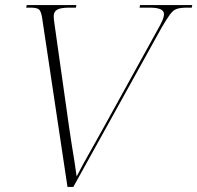

<svg xmlns="http://www.w3.org/2000/svg" viewBox="-20 -734 775 754"><path d="M146 -660Q142 -688 134 -696Q126 -704 100 -704H83L85 -714H280L278 -704H254Q218 -704 204.5 -696Q191 -688 191 -671Q191 -665 191.5 -659Q192 -653 193 -647L251 -237Q255 -207 261 -170.5Q267 -134 272.5 -99.5Q278 -65 281 -41Q292 -63 309 -94Q326 -125 346 -160Q366 -195 384 -228L596 -612Q610 -636 617 -652Q624 -668 624 -679Q624 -704 568 -704H528L530 -714H735L733 -704H716Q690 -704 675.5 -699.5Q661 -695 648.5 -678.5Q636 -662 615 -626L268 0H245Z"/></svg>

Font: Noto Serif Display ExtraLight
Style: Italic
Weight: 200
Italic angle: -12°
Designer: Monotype Design Team
Foundry: Monotype Imaging Inc.
Version: Version 2.009